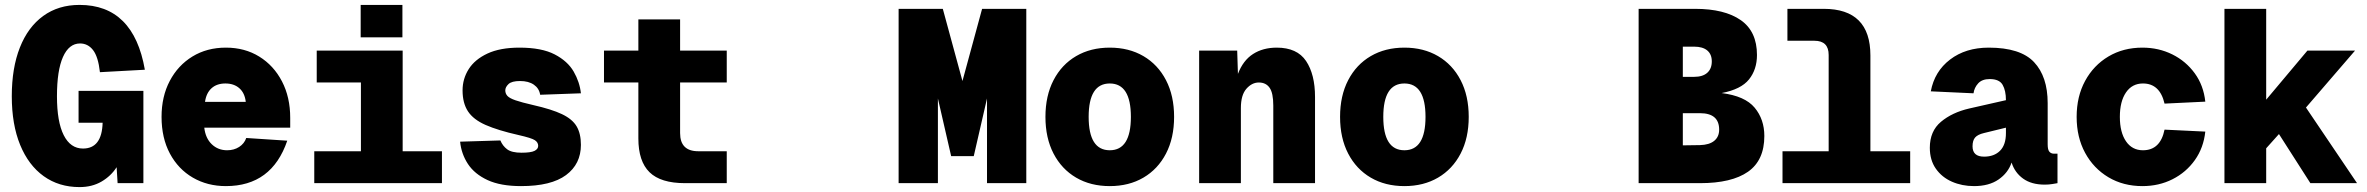

<svg xmlns="http://www.w3.org/2000/svg" viewBox="-20 -746 9640 782"><path d="M304 16Q220 16 158 -28.5Q96 -73 62 -156Q28 -239 28 -354Q28 -469 61 -552.5Q94 -636 156 -681Q218 -726 304 -726Q524 -726 570 -462L387 -452Q380 -515 359 -542Q338 -569 306 -569Q261 -569 236.5 -514Q212 -459 212 -354Q212 -250 239.5 -195.5Q267 -141 318 -141Q395 -141 398 -246H300V-376H564V0H459L455 -65Q432 -29 393.5 -6.5Q355 16 304 16Z M900 12Q825 12 765.5 -22.5Q706 -57 672 -120.5Q638 -184 638 -270Q638 -353 671.5 -416.5Q705 -480 764 -516Q823 -552 900 -552Q977 -552 1036 -515.5Q1095 -479 1128.5 -414.5Q1162 -350 1162 -266V-226H812Q817 -183 842.5 -158.5Q868 -134 905 -134Q933 -134 954 -147.5Q975 -161 983 -184L1150 -173Q1087 12 900 12ZM815 -331H981Q977 -367 955 -386.5Q933 -406 898 -406Q863 -406 841.5 -386.5Q820 -367 815 -331Z M1260 0V-130H1450V-410H1270V-540H1620V-130H1780V0ZM1449 -594V-726H1619V-594Z M2102 12Q2019 12 1966 -12.5Q1913 -37 1886 -78Q1859 -119 1854 -169L2018 -174Q2027 -152 2045.5 -138Q2064 -124 2104 -124Q2142 -124 2157 -131.5Q2172 -139 2172 -152Q2172 -166 2158.5 -175Q2145 -184 2092 -196Q2008 -215 1958 -237Q1908 -259 1886 -292.5Q1864 -326 1864 -378Q1864 -425 1889 -464.5Q1914 -504 1965.5 -528Q2017 -552 2096 -552Q2186 -552 2239 -524.5Q2292 -497 2316.5 -454.5Q2341 -412 2346 -366L2180 -360Q2176 -386 2154.5 -401Q2133 -416 2098 -416Q2064 -416 2051 -403.5Q2038 -391 2038 -378Q2038 -365 2046.5 -355.5Q2055 -346 2079.5 -337.5Q2104 -329 2152 -318Q2227 -301 2269 -281Q2311 -261 2328.5 -231.5Q2346 -202 2346 -156Q2346 -78 2285.5 -33Q2225 12 2102 12Z M2770 0Q2671 0 2625.5 -44.5Q2580 -89 2580 -182V-410H2440V-540H2580V-667H2750V-540H2940V-410H2750V-204Q2750 -130 2824 -130H2940V0Z M3854 -110 3800 -345V0H3640V-710H3820L3900 -416L3980 -710H4160V0H4000V-345L3946 -110Z M4500 12Q4422 12 4363 -22.5Q4304 -57 4271 -120.5Q4238 -184 4238 -270Q4238 -356 4271 -419.5Q4304 -483 4363 -517.5Q4422 -552 4500 -552Q4578 -552 4637 -517.5Q4696 -483 4729 -419.5Q4762 -356 4762 -270Q4762 -184 4729 -120.5Q4696 -57 4637 -22.5Q4578 12 4500 12ZM4500 -134Q4586 -134 4586 -270Q4586 -406 4500 -406Q4414 -406 4414 -270Q4414 -134 4500 -134Z M4864 0V-540H5019L5022 -445Q5043 -500 5083.5 -526Q5124 -552 5180 -552Q5263 -552 5299.5 -497.5Q5336 -443 5336 -351V0H5166V-316Q5166 -367 5151 -388.5Q5136 -410 5107 -410Q5079 -410 5056.5 -384.5Q5034 -359 5034 -306V0Z M5700 12Q5622 12 5563 -22.5Q5504 -57 5471 -120.5Q5438 -184 5438 -270Q5438 -356 5471 -419.5Q5504 -483 5563 -517.5Q5622 -552 5700 -552Q5778 -552 5837 -517.5Q5896 -483 5929 -419.5Q5962 -356 5962 -270Q5962 -184 5929 -120.5Q5896 -57 5837 -22.5Q5778 12 5700 12ZM5700 -134Q5786 -134 5786 -270Q5786 -406 5700 -406Q5614 -406 5614 -270Q5614 -134 5700 -134Z M6654 0V-710H6884Q7004 -710 7070 -664Q7136 -618 7136 -522Q7136 -463 7103.5 -422.5Q7071 -382 6992 -367Q7087 -355 7126.5 -307.5Q7166 -260 7166 -192Q7166 -93 7099.5 -46.5Q7033 0 6904 0ZM6834 -433H6880Q6915 -433 6933.5 -449.5Q6952 -466 6952 -496Q6952 -525 6933.5 -540.5Q6915 -556 6880 -556H6834ZM6834 -154 6904 -155Q6942 -156 6962 -172.5Q6982 -189 6982 -218Q6982 -285 6904 -285H6834Z M7240 0V-130H7428V-522Q7428 -580 7370 -580H7260V-710H7408Q7598 -710 7598 -520V-130H7760V0Z M8020 12Q7971 12 7930 -6Q7889 -24 7864.5 -59Q7840 -94 7840 -144Q7840 -212 7885.5 -250Q7931 -288 8000 -304L8150 -338Q8150 -377 8136.5 -400.5Q8123 -424 8084 -424Q8053 -424 8037 -406.5Q8021 -389 8018 -366L7844 -374Q7859 -455 7922.5 -503.5Q7986 -552 8080 -552Q8209 -552 8264.5 -493Q8320 -434 8320 -326V-158Q8320 -136 8327 -128Q8334 -120 8346 -120H8360V0Q8354 1 8339.5 3.5Q8325 6 8308 6Q8254 6 8220 -18.5Q8186 -43 8173 -84Q8159 -42 8120 -15Q8081 12 8020 12ZM8061 -108Q8102 -108 8126 -132Q8150 -156 8150 -204V-226L8060 -204Q8035 -198 8024.5 -186Q8014 -174 8014 -150Q8014 -108 8061 -108Z M8706 12Q8628 12 8567.5 -24Q8507 -60 8472.5 -123.5Q8438 -187 8438 -270Q8438 -353 8472.5 -416.5Q8507 -480 8567.5 -516Q8628 -552 8706 -552Q8772 -552 8827.5 -524.5Q8883 -497 8919 -447.5Q8955 -398 8962 -332L8796 -324Q8777 -406 8708 -406Q8664 -406 8639 -369.5Q8614 -333 8614 -270Q8614 -207 8639 -170.5Q8664 -134 8708 -134Q8779 -134 8796 -218L8962 -210Q8955 -144 8919.5 -94Q8884 -44 8828.5 -16Q8773 12 8706 12Z M9040 0V-710H9210V-340L9378 -540H9572L9372 -308L9580 0H9390L9262 -200L9210 -142V0Z"/></svg>

Font: Geist Mono Black
Style: Regular
Weight: 900
Monospace: yes
Designer: Basement.studio, Andrés Briganti, Mateo Zaragoza
Foundry: Basement.studio, Vercel, Andrés Briganti, Guido Ferreyra, Mateo Zaragoza
Version: Version 1.500; ttfautohint (v1.8.4.7-5d5b)